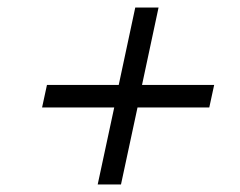

<svg xmlns="http://www.w3.org/2000/svg" viewBox="-20 -604 640 511"><path d="M240 -113 284 -318H92L105 -378H296L340 -584H402L358 -378H550L537 -318H346L302 -113Z"/></svg>

Font: Red Hat Mono
Style: Italic
Weight: 400
Italic angle: -12°
Monospace: yes
Designer: Pentagram, MCKL
Foundry: MCKL
Version: Version 1.030